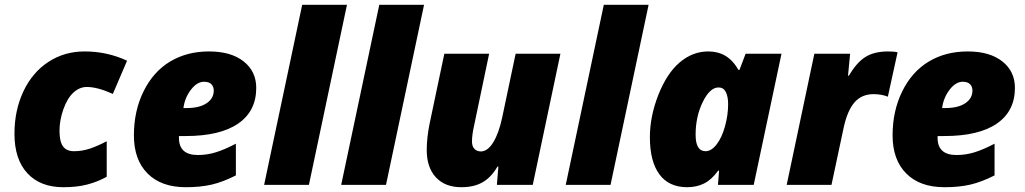

<svg xmlns="http://www.w3.org/2000/svg" viewBox="-20 -780 4324 810"><path d="M247.1 9.8Q149.9 9.8 95.5 -49.1Q41 -107.9 41 -215.8Q41 -314 78.4 -393.8Q115.7 -473.6 183.3 -518.3Q251 -563 336.9 -563Q432.1 -563 516.1 -523.9L456.1 -383.8Q391.1 -413.1 346.2 -413.1Q315.9 -413.1 290 -389.6Q264.2 -366.2 247.6 -319.6Q231 -272.9 231 -228Q231 -183.6 245.6 -162.8Q260.3 -142.1 292 -142.1Q327.1 -142.1 360.1 -153.3Q393.1 -164.6 430.2 -184.1V-34.2Q391.1 -12.7 347.9 -1.5Q304.7 9.8 247.1 9.8Z M763.7 9.8Q660.2 9.8 602.5 -48.1Q544.9 -106 544.9 -209Q544.9 -312 585.7 -394.8Q626.5 -477.5 697.5 -520.3Q768.6 -563 861.8 -563Q954.6 -563 1007.8 -521Q1061 -479 1061 -409.2Q1061 -311 984.6 -258.5Q908.2 -206.1 763.7 -206.1H734.9V-198.2Q734.9 -126 814.9 -126Q853.5 -126 890.6 -137.5Q927.7 -148.9 975.1 -173.8V-40Q920.4 -12.2 873 -1.2Q825.7 9.8 763.7 9.8ZM840.8 -435.1Q811 -435.1 785.2 -401.1Q759.3 -367.2 753.9 -324.2H768.1Q821.3 -324.2 851.6 -344.5Q881.8 -364.7 881.8 -397.9Q881.8 -413.6 872.1 -424.3Q862.3 -435.1 840.8 -435.1Z M1283.2 0H1094.2L1254.9 -759.8H1443.8Z M1608.4 0H1419.4L1580.1 -759.8H1769Z M1971.2 -183.1Q1971.2 -161.6 1982.2 -151.4Q1993.2 -141.1 2008.3 -141.1Q2037.1 -141.1 2060.8 -179.4Q2084.5 -217.8 2098.6 -284.2L2155.3 -553.2H2344.2L2227.5 0H2076.2L2082.5 -77.1H2078.6Q2052.2 -31.7 2015.9 -11Q1979.5 9.8 1926.3 9.8Q1857.4 9.8 1818.8 -32Q1780.3 -73.7 1780.3 -147Q1780.3 -198.7 1792.5 -258.8L1854.5 -553.2H2043.5L1980.5 -252Q1971.2 -211.9 1971.2 -183.1Z M2555.7 0H2366.7L2527.3 -759.8H2716.3Z M2956.5 -142.1Q2981 -142.1 3003.2 -170.7Q3025.4 -199.2 3038.6 -247.1Q3051.8 -294.9 3051.8 -340.8Q3051.8 -372.6 3042 -391.8Q3032.2 -411.1 3011.7 -411.1Q2974.6 -411.1 2944.6 -349.4Q2914.6 -287.6 2914.6 -211.9Q2914.6 -142.1 2956.5 -142.1ZM3159.7 0H3008.8L3013.7 -60.1H3009.8Q2982.4 -22 2950.7 -6.1Q2918.9 9.8 2878.9 9.8Q2801.8 9.8 2761.7 -44.7Q2721.7 -99.1 2721.7 -201.2Q2721.7 -288.6 2757.3 -379.4Q2793 -470.2 2847.4 -516.6Q2901.9 -563 2967.8 -563Q3008.8 -563 3040 -544.7Q3071.3 -526.4 3095.7 -484.9H3099.6L3125.5 -553.2H3276.9Z M3727.5 -563Q3754.9 -563 3766.6 -559.1L3725.6 -372.1Q3699.2 -382.8 3665.5 -382.8Q3615.2 -382.8 3585.2 -348.4Q3555.2 -314 3539.6 -243.2L3487.8 0H3298.8L3415.5 -553.2H3566.4L3557.6 -460.9H3561.5Q3593.3 -515.6 3630.4 -539.3Q3667.5 -563 3727.5 -563Z M3964.4 9.8Q3860.8 9.8 3803.2 -48.1Q3745.6 -106 3745.6 -209Q3745.6 -312 3786.4 -394.8Q3827.1 -477.5 3898.2 -520.3Q3969.2 -563 4062.5 -563Q4155.3 -563 4208.5 -521Q4261.7 -479 4261.7 -409.2Q4261.7 -311 4185.3 -258.5Q4108.9 -206.1 3964.4 -206.1H3935.5V-198.2Q3935.5 -126 4015.6 -126Q4054.2 -126 4091.3 -137.5Q4128.4 -148.9 4175.8 -173.8V-40Q4121.1 -12.2 4073.7 -1.2Q4026.4 9.8 3964.4 9.8ZM4041.5 -435.1Q4011.7 -435.1 3985.8 -401.1Q3960 -367.2 3954.6 -324.2H3968.8Q4022 -324.2 4052.2 -344.5Q4082.5 -364.7 4082.5 -397.9Q4082.5 -413.6 4072.8 -424.3Q4063 -435.1 4041.5 -435.1Z"/></svg>

Font: Open Sans Extrabold
Style: Italic
Weight: 800
Italic angle: -12°
Foundry: Ascender Corporation
Version: Version 1.10